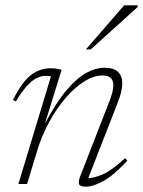

<svg xmlns="http://www.w3.org/2000/svg" viewBox="-20 -690 536 720"><path d="M39.5 -309.5 28.5 -315Q64 -385.5 97.5 -409.8Q131 -434 169.5 -434Q181.5 -434 193 -432.2Q204.5 -430.5 211 -428L148.5 -226.5Q191 -306.5 230 -352.2Q269 -398 304 -417Q339 -436 370.5 -436Q406.5 -436 422.5 -420.5Q438.5 -405 438.5 -377.5Q438.5 -347 420.5 -302.5L311 -22Q334 -22.5 366.8 -36.8Q399.5 -51 449 -97L457.5 -87.5Q406 -32 367.5 -11Q329 10 302.5 10Q281 10 276.8 1Q272.5 -8 281 -29.5L391 -312Q405 -348 405 -370Q405 -407 364.5 -407Q331 -407 295.2 -384.2Q259.5 -361.5 225.8 -322.2Q192 -283 164.5 -232.5Q137 -182 120 -126.5L81.5 0H49L171 -403.5Q168.5 -404.5 164 -405Q159.5 -405.5 151 -405.5Q121.5 -405.5 93.8 -380.5Q66 -355.5 39.5 -309.5ZM302 -504.5 445.5 -670H496.5L495.5 -663L320 -504.5Z"/></svg>

Font: Newsreader Text ExtraLight
Style: Italic
Weight: 275
Italic angle: -17°
Designer: Hugues Gentile
Foundry: Production Type
Version: Version 1.001